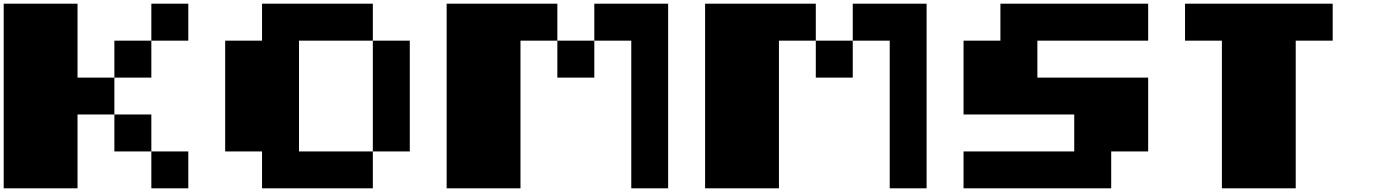

<svg xmlns="http://www.w3.org/2000/svg" viewBox="-20 -1020 7439 1040"><path d="M799.8 0V-199.7H1000V0ZM599.6 -199.7V-399.9H799.8V-199.7ZM599.6 -599.6V-799.8H799.8V-599.6ZM0 0V-1000H399.9V-599.6H599.6V-399.9H399.9V0ZM799.8 -799.8V-1000H1000V-799.8Z M1999.5 -199.7V-799.8H2199.7V-199.7ZM1399.4 0V-199.7H1199.7V-799.8H1399.4V-1000H1999.5V-799.8H1599.6V-199.7H1999.5V0Z M2999 -599.6V-799.8H3199.2V-599.6ZM2399.4 0V-1000H2999V-799.8H2799.3V0ZM3399.4 0V-799.8H3199.2V-1000H3599.1V0Z M4398.9 -599.6V-799.8H4599.1V-599.6ZM3799.3 0V-1000H4398.9V-799.8H4199.2V0ZM4799.3 0V-799.8H4599.1V-1000H4999V0Z M5199.2 0V-199.7H5798.8V-399.9H5199.2V-799.8H5398.9V-1000H6199.2V-799.8H5599.1V-599.6H6199.2V-199.7H5999V0Z M6598.6 0V-799.8H6398.9V-1000H7198.7V-799.8H6998.5V0Z"/></svg>

Font: 8-bit HUD
Style: Regular
Weight: 400
Designer: lSPl
Foundry: https://fontstruct.com
Version: Version 1.0